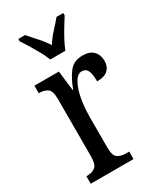

<svg xmlns="http://www.w3.org/2000/svg" viewBox="-193 -838 769 910"><g transform="rotate(-30 191.5 -383.0)"><path d="M23 0V-41H26Q52 -41 70.5 -53.5Q89 -66 89 -113V-427Q89 -471 71 -483Q53 -495 27 -495H24V-536H158L171 -428H174Q191 -476 217 -511Q243 -546 292 -546Q332 -546 351.5 -525.5Q371 -505 371 -471Q371 -441 352 -423Q333 -405 292 -405Q292 -446 283 -464.5Q274 -483 251 -483Q233 -483 219 -464Q205 -445 195.5 -414.5Q186 -384 181.5 -347.5Q177 -311 177 -276V-108Q177 -64 195 -52.5Q213 -41 238 -41H257V0ZM151 -606Q143 -629 128 -655.5Q113 -682 97.5 -708Q82 -734 69 -753V-766H106Q127 -741 150.5 -715.5Q174 -690 192 -661Q210 -690 233.5 -715.5Q257 -741 278 -766H315V-753Q303 -734 287 -708Q271 -682 257 -655.5Q243 -629 234 -606Z"/></g></svg>

Font: Noto Serif Lao ExtraCondensed
Style: Regular
Weight: 400
Width: 2
Designer: Monotype Design Team
Foundry: Monotype Imaging Inc.
Version: Version 2.003; ttfautohint (v1.8.4.7-5d5b)